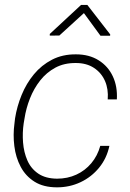

<svg xmlns="http://www.w3.org/2000/svg" viewBox="-20 -762 535 791"><path d="M214.8 -25.9Q258.3 -25.9 294.4 -42.5Q330.6 -59.1 356.2 -89.6Q381.8 -120.1 393.1 -161.1H430.7Q419.9 -109.9 388.4 -71.3Q356.9 -32.7 312 -11.5Q267.1 9.8 214.8 9.8Q159.2 9.8 122.3 -13.4Q85.4 -36.6 65.2 -75Q44.9 -113.3 39.1 -159.9Q33.2 -206.5 39.6 -253.4L42 -274.4Q49.8 -323.7 69.1 -370.8Q88.4 -418 119.6 -455.8Q150.9 -493.7 194.3 -516.1Q237.8 -538.6 293 -538.1Q347.2 -538.1 386.2 -513.7Q425.3 -489.3 444.8 -447.5Q464.4 -405.8 461.4 -352.5H423.8Q427.2 -395 412.4 -428.7Q397.5 -462.4 366.9 -482.4Q336.4 -502.4 292.5 -502.4Q244.6 -502.9 208 -483.2Q171.4 -463.4 145.5 -430.4Q119.6 -397.5 103.5 -356.7Q87.4 -315.9 81.1 -274.4L77.6 -253.9Q71.8 -214.8 75 -174.8Q78.1 -134.8 92.8 -101.1Q107.4 -67.4 137.5 -46.9Q167.5 -26.4 214.8 -25.9ZM339.8 -741.7 434.1 -620.1 433.6 -614.7H394L325.7 -708L224.6 -615.7L185.1 -615.2V-622.1L314 -741.7Z"/></svg>

Font: Roboto ExtraLight
Style: Italic
Weight: 250
Designer: Christian Robertson
Foundry: Google
Version: Version 3.009; 2024